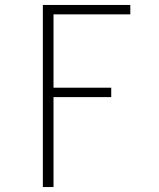

<svg xmlns="http://www.w3.org/2000/svg" viewBox="-20 -550 640 775"><path d="M153 205V-530H506V-492H196V-196H429V-158H196V205Z"/></svg>

Font: Iosevka Slab XLtEx
Style: Regular
Weight: 200
Width: 7
Monospace: yes
Designer: Belleve Invis
Foundry: Belleve Invis
Version: Version 11.1.0; ttfautohint (v1.8.3)